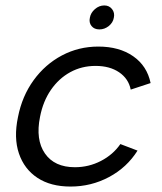

<svg xmlns="http://www.w3.org/2000/svg" viewBox="-20 -678 596 705"><path d="M239 7Q166 7 117.5 -25Q69 -57 49.5 -114.5Q30 -172 46 -248Q61 -325 103.5 -383.5Q146 -442 207.5 -474.5Q269 -507 341 -507Q418 -507 469 -471.5Q520 -436 533 -373L460 -349Q452 -389 417.5 -412.5Q383 -436 331 -436Q280 -436 238 -413Q196 -390 167 -348Q138 -306 127 -249Q110 -165 145 -114.5Q180 -64 255 -64Q306 -64 350.5 -87Q395 -110 422 -149L485 -125Q446 -63 380.5 -28Q315 7 239 7ZM345 -570Q326 -570 316 -582.5Q306 -595 310 -613Q313 -631 328.5 -644.5Q344 -658 363 -658Q381 -658 391.5 -644.5Q402 -631 398 -613Q395 -595 379.5 -582.5Q364 -570 345 -570Z"/></svg>

Font: Albert Sans
Style: Italic
Weight: 400
Italic angle: -11.25°
Designer: Andreas Rasmussen
Foundry: a.Foundry
Version: Version 1.025